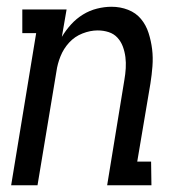

<svg xmlns="http://www.w3.org/2000/svg" viewBox="-20 -548 540 568"><path d="M13 0 87 -450H46V-520H177L163 -439Q175 -459 190.5 -476Q206 -493 225.5 -505Q245 -517 267 -522.5Q289 -528 310 -528Q336 -528 359 -519Q382 -510 397 -492Q412 -474 419.5 -450.5Q427 -427 430 -402.5Q433 -378 431 -352Q429 -326 425 -301L386 -70H427L428 0H297L348 -312Q351 -329 352 -346Q353 -363 351 -379Q349 -395 343.5 -410Q338 -425 327.5 -436.5Q317 -448 301.5 -453Q286 -458 269 -458Q247 -458 224 -449Q201 -440 184.5 -422Q168 -404 159 -381.5Q150 -359 147 -337L91 0Z"/></svg>

Font: Iosevka Curly Slab
Style: Italic
Weight: 400
Italic angle: -9°
Monospace: yes
Designer: Belleve Invis
Foundry: Belleve Invis
Version: Version 22.1.2; ttfautohint (v1.8.4)